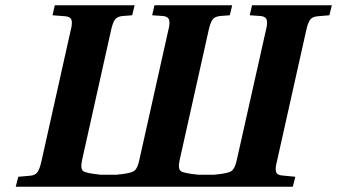

<svg xmlns="http://www.w3.org/2000/svg" viewBox="-20 -712 1285 732"><path d="M40 0 49.8 -38.1 94.2 -42Q114.3 -43.5 123 -55.9Q131.8 -68.4 138.2 -98.1L249 -594.2Q256.3 -621.1 252.9 -634.5Q249.5 -647.9 230 -649.9L180.2 -653.8L189 -691.9H493.2L483.9 -653.8L446.8 -650.9Q426.3 -648.9 417.7 -636.5Q409.2 -624 402.8 -594.2L293 -102.1Q285.6 -67.9 297.4 -59.6Q309.1 -51.3 363.8 -45.9H423.8Q474.6 -50.3 489.5 -59.1Q504.4 -67.9 511.2 -102.1L621.1 -594.2Q628.4 -621.1 625 -635Q621.6 -648.9 602.1 -650.9L560.1 -653.8L568.8 -691.9H865.2L856 -653.8L818.8 -650.9Q798.3 -648.9 789.8 -636.5Q781.2 -624 774.9 -594.2L665 -102.1Q657.7 -67.9 669.4 -59.6Q681.2 -51.3 735.8 -45.9H795.9Q846.7 -50.3 861.1 -59.1Q875.5 -67.9 882.8 -102.1L993.2 -594.2Q1000.5 -621.1 997.1 -635Q993.7 -648.9 974.1 -650.9L932.1 -653.8L940.9 -691.9H1245.1L1235.8 -653.8L1190.9 -649.9Q1170.4 -648.4 1161.9 -636.2Q1153.3 -624 1147 -594.2L1036.1 -98.1Q1028.8 -71.3 1032.2 -57.9Q1035.6 -44.4 1055.2 -43L1106 -38.1L1096.2 0Z"/></svg>

Font: Linguistics Pro
Style: Bold Italic
Weight: 700
Italic angle: -12°
Designer: Stefan Peev, Context Ltd
Foundry: Stefan Peev, Context Ltd
Version: Version 001.000